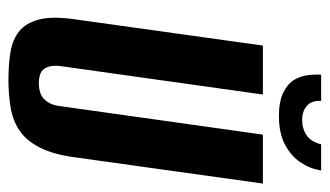

<svg xmlns="http://www.w3.org/2000/svg" viewBox="-183 -586 781 455"><g transform="rotate(90 207.5 -358.5)"><path d="M168 12Q132 12 102.5 7Q73 2 53.5 -14Q34 -30 26 -61.5Q18 -93 26 -147L88 -591H204L137 -114Q134 -93 139 -80.5Q144 -68 154 -64Q164 -60 177 -60Q190 -60 201.5 -64Q213 -68 221.5 -80.5Q230 -93 232 -114L299 -591H415L353 -147Q346 -94 329.5 -62Q313 -30 289 -14Q265 2 234 7Q203 12 168 12ZM255 -629Q220 -629 199 -639.5Q178 -650 169 -665.5Q160 -681 158 -698Q156 -715 157 -729H219Q218 -706 231 -695Q244 -684 264 -684Q285 -684 300.5 -694.5Q316 -705 322 -729H384Q380 -703 365 -680.5Q350 -658 323 -643.5Q296 -629 255 -629Z"/></g></svg>

Font: Alumni Sans
Style: Bold Italic
Weight: 700
Italic angle: -8°
Designer: Robert E. Leuschke
Foundry: Robert E. Leuschke
Version: Version 1.016